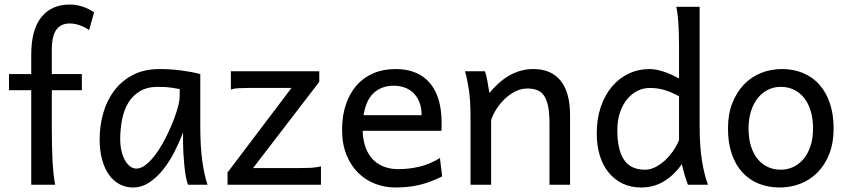

<svg xmlns="http://www.w3.org/2000/svg" viewBox="-20 -811 3727 843"><path d="M19.5 -485.8H117.2V-571.3Q117.2 -681.2 161.9 -736.1Q206.5 -791 285.6 -791Q314.5 -791 342.3 -782Q370.1 -772.9 393.1 -756.8L371.1 -678.7Q352.5 -692.4 329.8 -700.2Q307.1 -708 285.6 -708Q247.6 -708 227.5 -680.7Q207.5 -653.3 207.5 -590.8V-485.8H339.4V-415H207.5V-241.2Q207.5 -205.6 208.3 -170.7Q209 -135.7 210.7 -104.2Q212.4 -72.8 215.3 -45.9Q218.3 -19 222.2 0H117.2V-415H19.5Z M769 -419.9Q756.8 -422.4 733.6 -426Q710.4 -429.7 673.8 -429.7Q626 -429.7 594 -410.4Q562 -391.1 543 -359.1Q523.9 -327.1 515.9 -285.6Q507.8 -244.1 507.8 -200.2Q507.8 -171.9 513.4 -148.2Q519 -124.5 528.8 -107.2Q538.6 -89.8 551.3 -80.3Q564 -70.8 578.6 -70.8Q594.7 -70.8 611.6 -81.5Q628.4 -92.3 644.8 -110.6Q661.1 -128.9 676.8 -152.8Q692.4 -176.8 706.1 -203.4Q719.7 -230 731.4 -257.3Q743.2 -284.7 751.5 -309.3Q759.8 -334 764.4 -354.5Q769 -375 769 -388.2ZM805.7 0Q800.3 -11.7 796.1 -35.2Q792 -58.6 789.3 -85.7Q786.6 -112.8 785.2 -138.7Q783.7 -164.6 783.7 -180.7V-229.5Q768.1 -188 746.3 -145Q724.6 -102.1 696.8 -67.1Q668.9 -32.2 635.5 -10Q602.1 12.2 564 12.2Q533.2 12.2 506.3 -1.5Q479.5 -15.1 459.7 -42Q439.9 -68.8 428.7 -108.6Q417.5 -148.4 417.5 -200.2Q417.5 -258.3 433.1 -313.7Q448.7 -369.1 481 -412.4Q513.2 -455.6 563 -481.7Q612.8 -507.8 681.2 -507.8Q728.5 -507.8 775.4 -501.7Q822.3 -495.6 859.4 -485.8V-258.8Q859.4 -166.5 868.2 -103.8Q877 -41 891.1 0Z M1381.8 -498V-451.7L1091.3 -73.2H1301.3Q1322.8 -73.2 1345 -74.2Q1367.2 -75.2 1389.2 -80.6V0H979V-53.7L1259.8 -424.8H1069.3Q1047.4 -424.8 1027.3 -423.8Q1007.3 -422.9 993.7 -417.5V-498Z M1572.3 -236.8Q1573.7 -193.8 1585.7 -162.1Q1597.7 -130.4 1618.4 -109.6Q1639.2 -88.9 1667.2 -78.6Q1695.3 -68.4 1728.5 -68.4Q1775.9 -68.4 1821.3 -79.1Q1866.7 -89.8 1911.6 -117.2L1921.4 -36.6Q1895.5 -23.4 1870.6 -14.2Q1845.7 -4.9 1820.8 1Q1795.9 6.8 1770.3 9.5Q1744.6 12.2 1716.3 12.2Q1669.4 12.2 1627 -4.2Q1584.5 -20.5 1552.2 -52.5Q1520 -84.5 1501 -131.8Q1481.9 -179.2 1481.9 -241.7Q1481.9 -302.2 1498.3 -351.3Q1514.6 -400.4 1544.9 -435.3Q1575.2 -470.2 1618.7 -489Q1662.1 -507.8 1716.3 -507.8Q1756.3 -507.8 1787.1 -498.3Q1817.9 -488.8 1840.3 -471.9Q1862.8 -455.1 1877.9 -432.6Q1893.1 -410.2 1902.1 -384.3Q1911.1 -358.4 1915 -330.3Q1918.9 -302.2 1918.9 -274.9V-255.9Q1918.9 -243.7 1918.5 -236.8ZM1709 -434.6Q1655.3 -434.6 1621.1 -403.1Q1586.9 -371.6 1576.2 -305.2H1831.1Q1831.1 -336.4 1822 -360.6Q1813 -384.8 1796.6 -401.4Q1780.3 -418 1757.8 -426.3Q1735.4 -434.6 1709 -434.6Z M2392.6 0V-268.6Q2392.6 -314.5 2386.5 -344.2Q2380.4 -374 2368.4 -391.4Q2356.4 -408.7 2338.1 -415.5Q2319.8 -422.4 2294.9 -422.4Q2268.6 -422.4 2243.4 -409.9Q2218.3 -397.5 2197.3 -377.7Q2176.3 -357.9 2160.2 -333Q2144 -308.1 2136.2 -283.2V0H2045.9V-300.3Q2045.9 -372.6 2037.8 -422.6Q2029.8 -472.7 2021.5 -498H2109.4Q2112.3 -490.2 2115.2 -477.8Q2118.2 -465.3 2120.6 -451.7Q2123 -438 2125 -424.8L2128.9 -402.8Q2175.3 -458.5 2222.7 -483.2Q2270 -507.8 2321.8 -507.8Q2399.9 -507.8 2441.4 -456.8Q2482.9 -405.8 2482.9 -305.2V0Z M2961.4 -388.2Q2943.4 -397.9 2927.7 -404.8Q2912.1 -411.6 2897 -416Q2881.8 -420.4 2866.2 -422.6Q2850.6 -424.8 2832 -424.8Q2804.2 -424.8 2778.8 -412.1Q2753.4 -399.4 2733.6 -375.5Q2713.9 -351.6 2702.1 -317.1Q2690.4 -282.7 2690.4 -239.3Q2690.4 -153.8 2719.5 -109.9Q2748.5 -65.9 2812.5 -65.9Q2835 -65.9 2857.2 -77.1Q2879.4 -88.4 2899.2 -106.4Q2918.9 -124.5 2935.1 -147.7Q2951.2 -170.9 2961.4 -195.3ZM3051.8 -258.8Q3051.8 -166.5 3062.3 -103.8Q3072.8 -41 3088.4 0H3000.5Q2995.1 -12.7 2987.5 -37.8Q2980 -63 2973.6 -90.3Q2938.5 -40.5 2894 -14.2Q2849.6 12.2 2795.4 12.2Q2750.5 12.2 2714.6 -4.6Q2678.7 -21.5 2653.1 -52.5Q2627.4 -83.5 2613.8 -127.2Q2600.1 -170.9 2600.1 -224.6Q2600.1 -289.6 2617.9 -341.8Q2635.7 -394 2667 -430.9Q2698.2 -467.8 2740.5 -487.8Q2782.7 -507.8 2832 -507.8Q2847.7 -507.8 2864.5 -504.4Q2881.3 -501 2898.2 -495.1Q2915 -489.3 2931.2 -481.7Q2947.3 -474.1 2961.4 -466.3V-603Q2961.4 -662.1 2958.7 -706.3Q2956.1 -750.5 2949.2 -781.2H3051.8Z M3266.6 -246.6Q3266.6 -204.1 3276.9 -170.4Q3287.1 -136.7 3305.9 -113.5Q3324.7 -90.3 3350.6 -78.1Q3376.5 -65.9 3408.2 -65.9Q3437.5 -65.9 3463.4 -78.1Q3489.3 -90.3 3508.5 -113.5Q3527.8 -136.7 3538.8 -170.4Q3549.8 -204.1 3549.8 -246.6Q3549.8 -289.6 3539.6 -323.5Q3529.3 -357.4 3510.5 -381.1Q3491.7 -404.8 3465.6 -417.2Q3439.5 -429.7 3408.2 -429.7Q3378.4 -429.7 3352.5 -417.2Q3326.7 -404.8 3307.6 -381.1Q3288.6 -357.4 3277.6 -323.5Q3266.6 -289.6 3266.6 -246.6ZM3176.3 -246.6Q3176.3 -309.6 3195.3 -358.2Q3214.4 -406.7 3246.6 -440.2Q3278.8 -473.6 3321.8 -490.7Q3364.7 -507.8 3413.1 -507.8Q3463.4 -507.8 3505.1 -490.7Q3546.9 -473.6 3576.9 -440.2Q3606.9 -406.7 3623.5 -358.2Q3640.1 -309.6 3640.1 -246.6Q3640.1 -183.6 3621.1 -135.3Q3602.1 -86.9 3569.8 -54.2Q3537.6 -21.5 3494.6 -4.6Q3451.7 12.2 3403.3 12.2Q3353 12.2 3311.3 -4.6Q3269.5 -21.5 3239.5 -54.2Q3209.5 -86.9 3192.9 -135.3Q3176.3 -183.6 3176.3 -246.6Z"/></svg>

Font: Andika
Style: Regular
Weight: 400
Designer: Victor Gaultney, Annie Olsen, Julie Remington, Don Collingsworth, Eric Hays
Foundry: SIL International
Version: Version 1.001